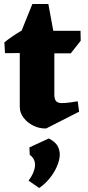

<svg xmlns="http://www.w3.org/2000/svg" viewBox="-20 -627 442 961"><path d="M211 16Q178 17 148 2.5Q118 -12 98.5 -37Q79 -62 79 -92V-451L142 -607H222L252 -444V-154Q252 -130 261 -120.5Q270 -111 289 -111Q307 -111 329 -114Q351 -117 369 -120L376 -68ZM5 -361 2 -415Q38 -444 82.5 -470.5Q127 -497 179 -522L206 -431L192 -362ZM201 -360V-473H383L384 -423L334 -360ZM176 314 123 277Q152 239 155 204Q158 169 129 148L127 111L224 66Q259 83 271 109Q283 135 277.5 165Q272 195 256 224.5Q240 254 218 277.5Q196 301 176 314Z"/></svg>

Font: Eczar
Style: Bold
Weight: 700
Designer: Vaibhav Singh
Foundry: Rosetta Type Foundry
Version: Version 2.000